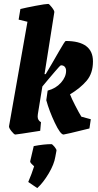

<svg xmlns="http://www.w3.org/2000/svg" viewBox="-20 -677 502 979"><path d="M395 -82 443 -69 436 -22Q311 9 304 9Q288 9 259.5 -51Q231 -111 216 -166L223 -215Q265 -226 291 -255.5Q317 -285 317 -316Q317 -328 310.5 -336Q304 -344 291 -344Q287 -344 260 -312Q233 -280 226 -272L196 -236L173 -95Q172 -90 172 -83Q172 -63 189 -54L185 -10Q65 9 58 9Q52 9 38.5 -8Q25 -25 26 -33L120 -566L75 -577L84 -631Q112 -638 162 -647.5Q212 -657 226 -657Q231 -657 244.5 -639.5Q258 -622 257 -615L207 -299H213L245 -353Q251 -363 281 -415.5Q311 -468 315 -468Q454 -468 454 -364Q454 -303 421.5 -265Q389 -227 337 -196Q344 -177 363.5 -139Q383 -101 395 -82ZM154 171Q152 169 142.5 160Q133 151 134 145L152 68Q204 58 242 58Q247 58 258 71.5Q269 85 268 91L262 123Q256 161 228 208Q200 255 170 282L124 251Q142 209 154 171Z"/></svg>

Font: Grenze
Style: Bold Italic
Weight: 700
Italic angle: -10°
Designer: Renata Polastri
Foundry: Omnibus-Type
Version: Version 1.002; ttfautohint (v1.8)